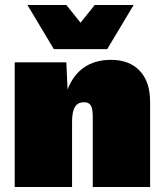

<svg xmlns="http://www.w3.org/2000/svg" viewBox="-20 -750 660 770"><path d="M582 -342V0H352V-282Q352 -315 344 -327.5Q336 -340 317 -340Q292 -340 280.5 -321Q269 -302 269 -262V0H39V-500H246L251 -391Q273 -449 317 -479.5Q361 -510 425 -510Q499 -510 540.5 -466Q582 -422 582 -342ZM410 -553H196L90 -730H246L303 -659L360 -730H516Z"/></svg>

Font: Work Sans Black
Style: Regular
Weight: 900
Designer: Wei Huang
Foundry: Wei Huang
Version: Version 1.500